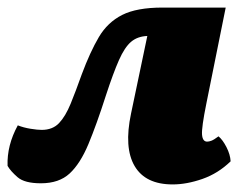

<svg xmlns="http://www.w3.org/2000/svg" viewBox="-27 -478 648 507"><path d="M429 9Q357 9 328.5 -39.5Q300 -88 319 -178L362 -383Q336 -382 319 -367.5Q302 -353 287 -319Q272 -285 253 -227Q228 -149 206.5 -97.5Q185 -46 157 -20Q129 6 81 6Q38 6 19.5 -10Q1 -26 -7 -40Q-9 -94 20 -147Q35 -141 53.5 -138Q72 -135 83 -135Q112 -135 129 -153Q146 -171 159.5 -204Q173 -237 189 -282Q211 -341 234 -380Q257 -419 295.5 -438.5Q334 -458 402 -458H569L518 -205Q505 -141 506.5 -122.5Q508 -104 520 -104Q525 -104 531.5 -106.5Q538 -109 550 -118Q561 -109 571 -89.5Q581 -70 582 -52Q549 -20 507.5 -5.5Q466 9 429 9Z"/></svg>

Font: Vollkorn Black
Style: Italic
Weight: 900
Italic angle: -11°
Designer: Friedrich Althausen
Foundry: Friedrich Althausen
Version: Version 5.000; ttfautohint (v1.8.3)